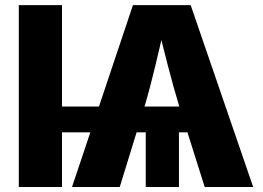

<svg xmlns="http://www.w3.org/2000/svg" viewBox="-20 -748 1053 768"><path d="M228 -727.5V0H55.2V-727.5ZM695.8 -270.5V0H563V-270.5ZM268.1 0 511.7 -727.5H742.7L992.7 0H798.8L698.2 -318.4Q674.3 -397.5 651.4 -485.8Q628.4 -574.2 605.5 -670.4H645Q622.6 -574.2 601.6 -485.8Q580.6 -397.5 557.1 -318.4L459 0ZM184.1 -218.8V-321.8H827.1V-218.8Z"/></svg>

Font: Inter 17pt ExtraBold
Style: Regular
Weight: 800
Version: Version 4.001;git-66647c0bb